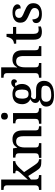

<svg xmlns="http://www.w3.org/2000/svg" viewBox="1276 -2078 1042 3633"><g transform="rotate(-90 1796.5 -262.0)"><path d="M18 0V-45H27Q47 -45 65 -49.5Q83 -54 94.5 -69Q106 -84 106 -115V-649Q106 -678 94.5 -692Q83 -706 65 -710.5Q47 -715 27 -715H18V-760H216V-375Q216 -357 215 -329Q214 -301 213 -278.5Q212 -256 212 -254L337 -392Q365 -423 374.5 -440.5Q384 -458 384 -470Q384 -483 371.5 -487.5Q359 -492 334 -492V-536H564V-492Q529 -492 495.5 -468.5Q462 -445 423 -401L356 -326L489 -128Q516 -87 540.5 -66Q565 -45 597 -45H600V0H586Q539 0 508.5 -3Q478 -6 456.5 -16Q435 -26 417 -46Q399 -66 378 -99L282 -249L216 -199V-112Q216 -82 227.5 -68Q239 -54 257 -49.5Q275 -45 295 -45H300V0Z M625 0V-45H632Q666 -45 689 -57.5Q712 -70 712 -116V-424Q712 -467 690 -479Q668 -491 635 -491H630V-536H805L818 -458H823Q852 -510 890 -528.5Q928 -547 978 -547Q1057 -547 1101 -500.5Q1145 -454 1145 -352V-117Q1145 -70 1164.5 -57.5Q1184 -45 1218 -45H1223V0H1035V-341Q1035 -406 1013 -441.5Q991 -477 934 -477Q892 -477 867.5 -454.5Q843 -432 832.5 -395.5Q822 -359 822 -317V-112Q822 -68 844 -56.5Q866 -45 899 -45H904V0Z M1414 -633Q1387 -633 1368 -648Q1349 -663 1349 -698Q1349 -734 1368 -748.5Q1387 -763 1414 -763Q1440 -763 1459.5 -748.5Q1479 -734 1479 -698Q1479 -663 1459.5 -648Q1440 -633 1414 -633ZM1271 0V-45H1284Q1316 -45 1339.5 -57Q1363 -69 1363 -113V-423Q1363 -466 1339.5 -478.5Q1316 -491 1284 -491H1279V-536H1473V-117Q1473 -71 1496 -58Q1519 -45 1552 -45H1565V0Z M1811 239Q1703 239 1649.5 201.5Q1596 164 1596 95Q1596 39 1634 8.5Q1672 -22 1724 -30Q1702 -40 1683 -60Q1664 -80 1664 -113Q1664 -144 1682 -166.5Q1700 -189 1736 -210Q1692 -227 1666.5 -268Q1641 -309 1641 -362Q1641 -449 1689 -498Q1737 -547 1836 -547Q1873 -547 1904.5 -537.5Q1936 -528 1952 -515Q1968 -533 1993 -551.5Q2018 -570 2052 -570Q2083 -570 2098 -554Q2113 -538 2113 -516Q2113 -495 2100 -478.5Q2087 -462 2056 -462Q2056 -476 2049 -487Q2042 -498 2023 -498Q2010 -498 2000.5 -495Q1991 -492 1982 -487Q2000 -466 2012 -437Q2024 -408 2024 -365Q2024 -290 1977.5 -240.5Q1931 -191 1836 -191Q1824 -191 1808 -192.5Q1792 -194 1782 -196Q1764 -187 1751 -172Q1738 -157 1738 -136Q1738 -118 1749.5 -109Q1761 -100 1797 -100H1911Q2003 -100 2043 -58Q2083 -16 2083 50Q2083 138 2016.5 188.5Q1950 239 1811 239ZM1833 -242Q1881 -242 1899.5 -272.5Q1918 -303 1918 -365Q1918 -429 1899 -462Q1880 -495 1832 -495Q1785 -495 1765.5 -461Q1746 -427 1746 -364Q1746 -303 1766 -272.5Q1786 -242 1833 -242ZM1813 187Q1881 187 1920 172.5Q1959 158 1975 132Q1991 106 1991 72Q1991 31 1966.5 15.5Q1942 0 1895 0H1792Q1766 0 1742 7Q1718 14 1702.5 33.5Q1687 53 1687 91Q1687 133 1714.5 160Q1742 187 1813 187Z M2141 0V-45H2149Q2182 -45 2205.5 -57.5Q2229 -70 2229 -116V-649Q2229 -678 2217.5 -692Q2206 -706 2188 -710.5Q2170 -715 2150 -715H2141V-760H2339V-553Q2339 -534 2338 -513Q2337 -492 2336 -476.5Q2335 -461 2335 -459H2340Q2362 -501 2398 -524Q2434 -547 2488 -547Q2573 -547 2617.5 -500.5Q2662 -454 2662 -352V-117Q2662 -70 2682.5 -57.5Q2703 -45 2736 -45H2739V0H2552V-341Q2552 -406 2529.5 -441.5Q2507 -477 2450 -477Q2392 -477 2365.5 -432Q2339 -387 2339 -317V-112Q2339 -68 2362 -56.5Q2385 -45 2418 -45H2421V0Z M3011 10Q2935 10 2898.5 -24.5Q2862 -59 2862 -146V-476H2786V-519Q2808 -519 2831 -528Q2854 -537 2870 -554Q2901 -586 2916 -659H2972V-536H3103V-476H2972V-146Q2972 -97 2991.5 -74Q3011 -51 3046 -51Q3064 -51 3080 -53Q3096 -55 3112 -58V-9Q3098 -2 3069.5 4Q3041 10 3011 10Z M3349 10Q3266 10 3221 -18Q3176 -46 3176 -98Q3176 -125 3187 -140.5Q3198 -156 3214.5 -162.5Q3231 -169 3246 -169Q3246 -114 3271 -78Q3296 -42 3355 -42Q3407 -42 3434 -66Q3461 -90 3461 -127Q3461 -151 3450 -167Q3439 -183 3412.5 -197.5Q3386 -212 3339 -231Q3286 -253 3251 -274.5Q3216 -296 3199.5 -325.5Q3183 -355 3183 -400Q3183 -471 3236.5 -508.5Q3290 -546 3378 -546Q3455 -546 3493 -518Q3531 -490 3531 -453Q3531 -425 3511 -408Q3491 -391 3453 -391Q3453 -441 3431 -468.5Q3409 -496 3365 -496Q3318 -496 3296 -475.5Q3274 -455 3274 -421Q3274 -385 3302 -365Q3330 -345 3397 -319Q3477 -287 3514.5 -252Q3552 -217 3552 -151Q3552 -73 3497 -31.5Q3442 10 3349 10Z"/></g></svg>

Font: Noto Serif Lao Medium
Style: Regular
Weight: 500
Designer: Monotype Design Team
Foundry: Monotype Imaging Inc.
Version: Version 2.003; ttfautohint (v1.8.4.7-5d5b)